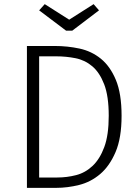

<svg xmlns="http://www.w3.org/2000/svg" viewBox="-20 -907 677 927"><path d="M110 -685H244Q306 -685 364 -672.5Q422 -660 467 -623.5Q512 -587 539.5 -521Q567 -455 567 -348Q567 -241 538 -173Q509 -105 463.5 -66.5Q418 -28 362 -14Q306 0 251 0H110ZM169 -50H257Q303 -50 347.5 -61.5Q392 -73 427 -106Q462 -139 483.5 -197Q505 -255 505 -348Q505 -443 483 -500Q461 -557 425.5 -587Q390 -617 344.5 -626Q299 -635 252 -635H169ZM314 -812 432 -887 458 -857 329 -759H299L169 -857L196 -887Z"/></svg>

Font: Jldddboxgfspflltxgxzjzlszac
Style: Regular
Weight: 300
Designer: Carrois Corporate & Edenspiekermann
Foundry: Carrois Corporate GbR & Edenspiekermann AG
Version: Version 2.001